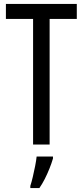

<svg xmlns="http://www.w3.org/2000/svg" viewBox="-20 -734 421 975"><path d="M232 0H148V-638H10V-714H370V-638H232ZM249 71Q242 95 231 122.5Q220 150 207 175.5Q194 201 180 221H134V210Q140 192 146.5 164.5Q153 137 158.5 109Q164 81 166 61H249Z"/></svg>

Font: Noto Sans ExtraCondensed
Style: Regular
Weight: 400
Width: 2
Designer: Monotype Design Team
Foundry: Monotype Imaging Inc.
Version: Version 2.013